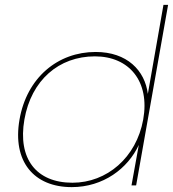

<svg xmlns="http://www.w3.org/2000/svg" viewBox="-20 -760 711 787"><path d="M60 -270C30 -98 119 7 274 7C403 7 504 -69 549 -166L519 0H538L669 -740H650L586 -375C574 -471 501 -547 372 -547C217 -547 90 -442 60 -270ZM567 -270C539 -114 418 -11 277 -11C129 -11 52 -109 80 -270C108 -431 221 -529 369 -529C510 -529 595 -426 567 -270Z"/></svg>

Font: Poppins Devanagari Thin
Style: Italic
Weight: 100
Italic angle: -10°
Designer: Ninad Kale (Devanagari), Jonny Pinhorn (Latin)
Foundry: Indian Type Foundry
Version: 4.005